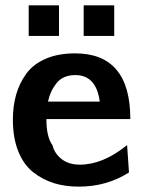

<svg xmlns="http://www.w3.org/2000/svg" viewBox="-20 -686 542 716"><path d="M87 -552V-666H200V-552ZM292 -552V-666H406V-552ZM28 -240Q28 -290 40 -332.5Q52 -375 77.5 -410.5Q103 -446 149.5 -466.5Q196 -487 260 -487Q466 -487 466 -242H153Q153 -175 176 -144Q183 -114 209.5 -93Q236 -72 278 -72Q364 -72 454 -145L461 -43Q378 10 274 10Q223 10 181 -3Q139 -16 103.5 -44Q68 -72 48 -122Q28 -172 28 -240ZM159 -307H352Q339 -406 261 -406Q215 -406 191 -376Q167 -346 159 -307Z"/></svg>

Font: Coval
Style: ExtraBold
Weight: 800
Foundry: Context Ltd
Version: Version 001.000